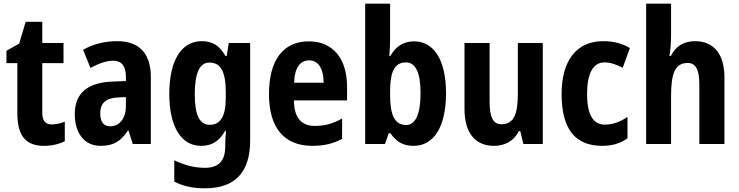

<svg xmlns="http://www.w3.org/2000/svg" viewBox="-20 -780 4005 1040"><path d="M260 -106C226 -106 209 -126 209 -169V-438H324V-547H209V-662H119L84 -544L15 -505V-438H74V-165C74 -41 123 10 218 10C262 10 301 0 331 -15V-121C306 -111 282 -106 260 -106Z M615 -557C546 -557 481 -540 430 -510L470 -412C516 -437 557 -451 594 -451C639 -451 662 -422 662 -363V-341L586 -338C455 -332 385 -276 385 -162C385 -65 432 10 525 10C597 10 635 -16 673 -73H676L699 0H797V-363C797 -492 733 -557 615 -557ZM618 -252 662 -254V-205C662 -137 626 -96 578 -96C543 -96 523 -117 523 -166C523 -219 551 -249 618 -252Z M1073 -557C962 -557 897 -452 897 -271C897 -94 961 10 1069 10C1127 10 1168 -15 1200 -72H1204C1202 -49 1200 -18 1200 4V14C1200 96 1160 129 1090 129C1035 129 981 116 924 88V204C974 229 1025 240 1090 240C1258 240 1335 148 1335 -19V-547H1219L1208 -477H1201C1169 -534 1130 -557 1073 -557ZM1114 -441C1176 -441 1203 -393 1203 -277V-252C1203 -149 1174 -104 1116 -104C1061 -104 1035 -157 1035 -269C1035 -384 1061 -441 1114 -441Z M1653 -556C1515 -556 1437 -456 1437 -270C1437 -92 1516 10 1671 10C1736 10 1786 -2 1833 -28V-138C1782 -109 1738 -98 1685 -98C1611 -98 1573 -144 1572 -236H1860V-309C1860 -462 1784 -556 1653 -556ZM1655 -453C1706 -453 1733 -405 1733 -332H1573C1576 -417 1608 -453 1655 -453Z M2093 -574V-760H1958V0H2065L2086 -59H2094C2127 -12 2163 10 2221 10C2330 10 2396 -94 2396 -275C2396 -455 2330 -556 2224 -556C2165 -556 2123 -528 2094 -476H2089C2092 -512 2093 -547 2093 -574ZM2179 -442C2231 -442 2258 -387 2258 -276C2258 -160 2230 -103 2180 -103C2118 -103 2093 -156 2093 -266V-290C2094 -388 2115 -442 2179 -442Z M2920 -547H2785V-275C2785 -167 2767 -107 2695 -107C2650 -107 2632 -148 2632 -228V-547H2496V-190C2496 -61 2553 10 2656 10C2715 10 2763 -16 2791 -70H2798L2815 0H2920Z M3242 10C3296 10 3341 -3 3379 -31V-147C3340 -120 3300 -105 3255 -105C3193 -105 3160 -159 3160 -271C3160 -383 3193 -442 3254 -442C3286 -442 3318 -431 3353 -413L3392 -520C3353 -543 3307 -557 3247 -557C3099 -557 3022 -447 3022 -271C3022 -79 3097 10 3242 10Z M3615 -595V-760H3480V0H3615V-261C3615 -381 3636 -439 3705 -439C3749 -439 3768 -402 3768 -323V0H3904V-360C3904 -490 3845 -557 3744 -557C3686 -557 3639 -530 3614 -477H3606C3612 -508 3615 -552 3615 -595Z"/></svg>

Font: Noto Sans Ethiopic Condensed
Style: Bold
Weight: 700
Width: 3
Designer: Monotype Design Team
Foundry: Monotype Imaging Inc.
Version: Version 2.102